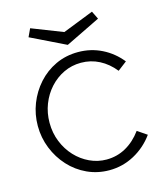

<svg xmlns="http://www.w3.org/2000/svg" viewBox="-124 -946 888 1041"><g transform="rotate(-15 320.0 -425.5)"><path d="M361 2Q295 2 237.5 -24.5Q180 -51 137.5 -97.5Q95 -144 71 -204Q47 -264 47 -330Q47 -395 70 -454Q93 -513 135 -560Q177 -607 234.5 -634Q292 -661 361 -661Q432 -661 493.5 -630.5Q555 -600 599 -545L548 -506Q511 -552 463.5 -576.5Q416 -601 361 -601Q309 -601 264 -579.5Q219 -558 185 -520.5Q151 -483 132 -434Q113 -385 113 -330Q113 -273 133 -223.5Q153 -174 187.5 -137Q222 -100 267 -79Q312 -58 361 -58Q420 -58 470 -86Q520 -114 558 -166L611 -130Q567 -69 501.5 -33.5Q436 2 361 2ZM318 -713 123 -808 144 -853 318 -785 491 -853 513 -808Z"/></g></svg>

Font: Lil Grotesk
Style: Regular
Weight: 400
Designer: Bastien Sozeau
Foundry: NBR — Bastien Sozeau
Version: Version 4.002; ttfautohint (v1.8.4.7-5d5b)